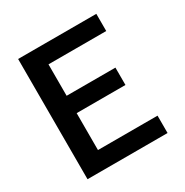

<svg xmlns="http://www.w3.org/2000/svg" viewBox="-154 -784 879 910"><g transform="rotate(-30 286.0 -329.0)"><path d="M505 -95V0H67V-658H495V-564H179V-392H446V-297H179V-95Z"/></g></svg>

Font: Codetta
Style: Bold
Weight: 700
Designer: Ulrich Proeller
Foundry: PROSA GmbH
Version: Version 2.00;September 29, 2018;FontCreator 11.5.0.2427 64-b